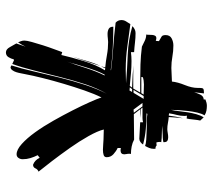

<svg xmlns="http://www.w3.org/2000/svg" viewBox="-56 -702 736 665"><g transform="rotate(-90 312.5 -370.0)"><path d="M566 -338Q575 -330 575 -318Q575 -309 570.5 -302Q566 -295 561 -287Q523 -292 483.5 -297.5Q444 -303 406 -303H399L356 -302Q406 -298 456 -296Q506 -294 554 -280Q549 -275 543 -272Q537 -269 530 -269Q513 -269 497 -271Q481 -273 464 -274V-285Q456 -284 448.5 -283.5Q441 -283 433 -283Q411 -283 390 -285Q369 -287 347 -289L341 -281Q364 -280 386 -279Q402 -278 418 -276Q402 -277 385 -277H338L324 -253H359Q390 -253 421 -252Q452 -251 483 -247Q493 -242 503.5 -237Q514 -232 525 -232Q524 -229 524 -223Q524 -217 523.5 -211Q523 -205 520.5 -201Q518 -197 512 -197Q509 -197 503 -199L502 -188Q512 -182 517.5 -179Q523 -176 523 -165Q523 -150 511.5 -144Q500 -138 487 -138Q467 -138 448 -141.5Q429 -145 409 -145Q397 -145 385.5 -144Q374 -143 362 -143Q360 -123 350 -98.5Q340 -74 340 -54V-47Q340 -38 337.5 -35Q335 -32 321 -32L325 -66Q322 -56 317 -45Q311 -33 300 -33V-27Q288 -22 278 -22Q270 -22 261.5 -23.5Q253 -25 245 -30Q251 -40 254.5 -55Q258 -70 260 -86.5Q262 -103 263 -118.5Q264 -134 264 -146Q261 -134 259.5 -119Q258 -104 255.5 -88.5Q253 -73 249 -58.5Q245 -44 238 -33L227 -45Q229 -53 230.5 -68.5Q232 -84 234 -92L244 -91Q243 -94 243 -100Q243 -114 246.5 -126.5Q250 -139 252 -153L244 -154Q241 -128 235 -105Q235 -108 236 -115.5Q237 -123 237.5 -131Q238 -139 238.5 -145.5Q239 -152 239 -154Q228 -155 218 -157Q208 -159 197 -159Q192 -159 184 -157.5Q176 -156 169 -156Q161 -156 156.5 -159Q152 -162 152 -172Q152 -173 160 -174Q168 -175 177 -175L196 -176Q206 -177 209 -177Q195 -178 180.5 -178Q166 -178 152 -180Q153 -182 153 -186Q153 -191 151 -197L141 -196Q135 -201 132 -199.5Q129 -198 129 -206Q129 -214 132 -221.5Q135 -229 139 -236Q146 -233 160.5 -232Q175 -231 191.5 -230.5Q208 -230 224 -230Q240 -230 250 -228L252 -231Q225 -231 197.5 -233.5Q170 -236 144 -243Q147 -248 152.5 -252Q158 -256 164 -256L221 -253V-243Q229 -245 236 -245H272L267 -251Q259 -251 251.5 -251.5Q244 -252 236 -253H266L249 -275L161 -274Q150 -280 137 -282.5Q124 -285 111 -285Q112 -287 112 -291Q112 -296 111 -300Q110 -304 110 -308Q110 -321 124 -321L132 -320V-331Q121 -336 110.5 -345.5Q100 -355 100 -369Q100 -377 107.5 -379.5Q115 -382 126 -382Q136 -382 145.5 -381Q155 -380 161 -380L196 -379Q191 -400 173 -432Q155 -464 132 -496.5Q109 -529 86.5 -558.5Q64 -588 50 -605Q58 -608 61.5 -616Q65 -624 74 -624Q90 -618 98 -601L107 -608Q101 -620 97 -633Q93 -646 93 -660Q93 -668 97.5 -674.5Q102 -681 110 -681Q126 -681 146 -663Q166 -645 186.5 -616.5Q207 -588 226.5 -553.5Q246 -519 262.5 -486.5Q279 -454 291 -427Q303 -400 307 -387Q319 -411 331 -445.5Q343 -480 354 -517Q365 -554 374 -590Q383 -626 388 -653Q389 -657 390.5 -665.5Q392 -674 394.5 -682Q397 -690 401.5 -696Q406 -702 412 -702L418 -699Q407 -665 397 -621Q387 -577 375.5 -531Q364 -485 350 -442Q336 -400 320 -369Q338 -400 352 -441Q366 -484 377.5 -529.5Q389 -575 400 -619Q411 -663 423 -696L436 -690L439 -691Q441 -700 446.5 -709Q452 -718 463 -718Q474 -718 481.5 -704Q489 -690 494 -682L483 -650Q490 -665 498 -676Q500 -671 502 -665.5Q504 -660 504 -654Q504 -646 499 -628Q494 -610 487.5 -589.5Q481 -569 474 -550.5Q467 -532 464 -523L454 -526Q446 -491 433 -448.5Q420 -406 401 -375L408 -374L415 -389L411 -374Q433 -372 454.5 -368Q476 -364 499 -364Q505 -364 512 -365Q519 -366 527 -366Q537 -366 544.5 -362Q552 -358 552 -346Q514 -346 477 -348Q440 -350 402 -355L401 -354Q439 -349 478 -346.5Q517 -344 566 -338ZM322 -249 317 -241Q326 -241 334 -240.5Q342 -240 352 -240Q359 -240 365.5 -241Q372 -242 378 -244L377 -245Q377 -246 377.5 -247Q378 -248 378 -249ZM276 -245H288L265 -276L254 -275ZM333 -276H323L302 -241H312ZM386 -376Q393 -389 399.5 -406Q406 -423 411.5 -441Q417 -459 422 -476Q426 -492 431 -506Q420 -477 409 -441Q397 -404 383 -376ZM434 -440Q426 -411 416 -391Q423 -412 432 -440Q440 -467 449 -487Q441 -467 434 -440ZM342 -289 331 -290 326 -281H336ZM432 -276Q425 -276 418 -276Q425 -276 432 -276Z"/></g></svg>

Font: Finger Paint
Style: Regular
Weight: 400
Designer: Ralph du Carrois
Foundry: Ralph du Carrois
Version: Version 1.002